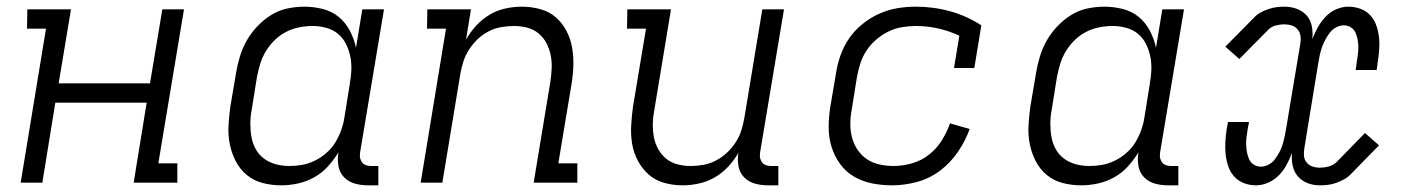

<svg xmlns="http://www.w3.org/2000/svg" viewBox="-20 -548 4240 576"><path d="M42 0 118 -462H61L62 -520H193L156 -298H430L467 -520H532L455 -58H512V0H381L420 -240H146L107 0Z M824 8Q795 8 768 1Q741 -6 720.5 -23Q700 -40 687.5 -64Q675 -88 669.5 -115Q664 -142 665.5 -170.5Q667 -199 671 -228L688 -328Q692 -353 699.5 -378Q707 -403 720 -426Q733 -449 752 -469Q771 -489 793.5 -503Q816 -517 842 -522.5Q868 -528 893 -528Q921 -528 948.5 -521Q976 -514 996.5 -497Q1017 -480 1029.5 -456Q1042 -432 1048 -405L1067 -520H1132L1060 -89Q1059 -81 1060.5 -73.5Q1062 -66 1066.5 -60.5Q1071 -55 1078 -52.5Q1085 -50 1093 -50H1115V8H1083Q1063 8 1044 2.5Q1025 -3 1012 -16.5Q999 -30 995.5 -49.5Q992 -69 995 -89L996 -92Q982 -69 964 -49Q946 -29 922.5 -16Q899 -3 873.5 2.5Q848 8 824 8ZM848 -50Q868 -50 887 -53.5Q906 -57 924.5 -66Q943 -75 959 -89Q975 -103 985.5 -120Q996 -137 1003 -156Q1010 -175 1013 -194L1029 -294Q1033 -316 1034 -337Q1035 -358 1031 -378Q1027 -398 1018 -416Q1009 -434 994 -446.5Q979 -459 959 -464.5Q939 -470 918 -470Q898 -470 877.5 -466Q857 -462 838.5 -452.5Q820 -443 804.5 -428Q789 -413 778 -395Q767 -377 761 -357.5Q755 -338 751 -318L735 -218Q731 -198 731 -177Q731 -156 734.5 -136.5Q738 -117 747.5 -100Q757 -83 773 -71.5Q789 -60 808.5 -55Q828 -50 848 -50Z M1242 0 1318 -462H1261L1262 -520H1393L1378 -429Q1391 -452 1409 -471.5Q1427 -491 1449 -504Q1471 -517 1496 -522.5Q1521 -528 1545 -528Q1574 -528 1601 -520.5Q1628 -513 1647.5 -496Q1667 -479 1679.5 -455Q1692 -431 1696.5 -404Q1701 -377 1700 -349Q1699 -321 1694 -292L1655 -58H1712V0H1581L1631 -302Q1634 -322 1635 -342.5Q1636 -363 1632 -382.5Q1628 -402 1619 -419Q1610 -436 1595.5 -448Q1581 -460 1561.5 -465Q1542 -470 1522 -470Q1503 -470 1483 -466.5Q1463 -463 1445 -453.5Q1427 -444 1412.5 -430Q1398 -416 1387 -399Q1376 -382 1370 -363Q1364 -344 1361 -326L1307 0Z M2028 8Q1999 8 1972.5 0.5Q1946 -7 1926.5 -24Q1907 -41 1894 -65Q1881 -89 1876.5 -116Q1872 -143 1873.5 -171Q1875 -199 1879 -228L1918 -462H1861L1862 -520H1993L1943 -218Q1939 -198 1938.5 -177.5Q1938 -157 1941.5 -137.5Q1945 -118 1954.5 -101Q1964 -84 1978.5 -72Q1993 -60 2012.5 -55Q2032 -50 2052 -50Q2071 -50 2090.5 -53.5Q2110 -57 2128 -66.5Q2146 -76 2161 -90Q2176 -104 2187 -121Q2198 -138 2204 -157Q2210 -176 2213 -194L2267 -520H2332L2260 -89Q2259 -81 2260.5 -73.5Q2262 -66 2266.5 -60.5Q2271 -55 2278 -52.5Q2285 -50 2293 -50H2315V8H2283Q2263 8 2244 2.5Q2225 -3 2212 -16.5Q2199 -30 2195.5 -49.5Q2192 -69 2195 -89L2196 -91Q2183 -68 2165 -48.5Q2147 -29 2124.5 -16Q2102 -3 2077 2.5Q2052 8 2028 8Z M2656 8Q2625 8 2595.5 2Q2566 -4 2541.5 -18.5Q2517 -33 2500 -56.5Q2483 -80 2474.5 -108Q2466 -136 2466 -166.5Q2466 -197 2471 -228L2488 -328Q2492 -355 2501.5 -382Q2511 -409 2527.5 -433Q2544 -457 2567.5 -476Q2591 -495 2618 -507Q2645 -519 2672.5 -523.5Q2700 -528 2727 -528Q2781 -528 2831 -514Q2881 -500 2924 -472L2903 -344H2842L2858 -441Q2828 -455 2795 -462.5Q2762 -470 2728 -470Q2707 -470 2686 -466.5Q2665 -463 2645.5 -453.5Q2626 -444 2609 -429.5Q2592 -415 2580 -397Q2568 -379 2561.5 -359Q2555 -339 2551 -318L2535 -218Q2531 -197 2531 -175.5Q2531 -154 2536.5 -134Q2542 -114 2553.5 -97.5Q2565 -81 2581.5 -70Q2598 -59 2619 -54.5Q2640 -50 2661 -50Q2688 -50 2716 -58Q2744 -66 2767 -84Q2790 -102 2805.5 -127Q2821 -152 2830 -178L2889 -161Q2876 -125 2853.5 -92Q2831 -59 2799.5 -35.5Q2768 -12 2730.5 -2Q2693 8 2656 8Z M3224 8Q3195 8 3168 1Q3141 -6 3120.5 -23Q3100 -40 3087.5 -64Q3075 -88 3069.5 -115Q3064 -142 3065.5 -170.5Q3067 -199 3071 -228L3088 -328Q3092 -353 3099.5 -378Q3107 -403 3120 -426Q3133 -449 3152 -469Q3171 -489 3193.5 -503Q3216 -517 3242 -522.5Q3268 -528 3293 -528Q3321 -528 3348.5 -521Q3376 -514 3396.5 -497Q3417 -480 3429.5 -456Q3442 -432 3448 -405L3467 -520H3532L3460 -89Q3459 -81 3460.5 -73.5Q3462 -66 3466.5 -60.5Q3471 -55 3478 -52.5Q3485 -50 3493 -50H3515V8H3483Q3463 8 3444 2.5Q3425 -3 3412 -16.5Q3399 -30 3395.5 -49.5Q3392 -69 3395 -89L3396 -92Q3382 -69 3364 -49Q3346 -29 3322.5 -16Q3299 -3 3273.5 2.5Q3248 8 3224 8ZM3248 -50Q3268 -50 3287 -53.5Q3306 -57 3324.5 -66Q3343 -75 3359 -89Q3375 -103 3385.5 -120Q3396 -137 3403 -156Q3410 -175 3413 -194L3429 -294Q3433 -316 3434 -337Q3435 -358 3431 -378Q3427 -398 3418 -416Q3409 -434 3394 -446.5Q3379 -459 3359 -464.5Q3339 -470 3318 -470Q3298 -470 3277.5 -466Q3257 -462 3238.5 -452.5Q3220 -443 3204.5 -428Q3189 -413 3178 -395Q3167 -377 3161 -357.5Q3155 -338 3151 -318L3135 -218Q3131 -198 3131 -177Q3131 -156 3134.5 -136.5Q3138 -117 3147.5 -100Q3157 -83 3173 -71.5Q3189 -60 3208.5 -55Q3228 -50 3248 -50Z M3748 8Q3729 8 3712 1.5Q3695 -5 3683 -18Q3671 -31 3665 -48.5Q3659 -66 3657 -84Q3655 -102 3656 -121.5Q3657 -141 3660 -160L3664 -182H3727L3723 -160Q3721 -148 3719.5 -136.5Q3718 -125 3718.5 -113.5Q3719 -102 3721 -91Q3723 -80 3727.5 -70Q3732 -60 3741.5 -54Q3751 -48 3763 -48Q3774 -48 3785.5 -54Q3797 -60 3804.5 -70Q3812 -80 3818 -91Q3824 -102 3827.5 -113.5Q3831 -125 3833.5 -136.5Q3836 -148 3838 -160L3881 -417Q3883 -429 3881.5 -440Q3880 -451 3873 -459.5Q3866 -468 3855.5 -471.5Q3845 -475 3833 -475Q3820 -475 3807 -471.5Q3794 -468 3785 -459L3698 -371L3656 -408L3743 -496Q3751 -505 3762.5 -511Q3774 -517 3786 -521Q3798 -525 3809.5 -526.5Q3821 -528 3833 -528Q3853 -528 3870.5 -521.5Q3888 -515 3900 -501.5Q3912 -488 3915.5 -469Q3919 -450 3917 -431Q3924 -449 3933.5 -466Q3943 -483 3956.5 -497.5Q3970 -512 3988.5 -520Q4007 -528 4025 -528Q4044 -528 4061.5 -521.5Q4079 -515 4091 -502Q4103 -489 4109 -471.5Q4115 -454 4117 -436Q4119 -418 4117.5 -398.5Q4116 -379 4113 -360L4110 -338H4047L4050 -360Q4052 -372 4053.5 -383.5Q4055 -395 4055 -406.5Q4055 -418 4053 -429Q4051 -440 4046.5 -450Q4042 -460 4032.5 -466Q4023 -472 4011 -472Q4000 -472 3988.5 -466Q3977 -460 3969.5 -450Q3962 -440 3956 -429Q3950 -418 3946 -406.5Q3942 -395 3939.5 -383.5Q3937 -372 3935 -360L3893 -103Q3891 -91 3892 -80Q3893 -69 3900 -60.5Q3907 -52 3917.5 -48.5Q3928 -45 3940 -45Q3953 -45 3966 -48.5Q3979 -52 3989 -61L4075 -149L4117 -112L4031 -24Q4022 -15 4010.5 -9Q3999 -3 3987.5 1Q3976 5 3964 6.5Q3952 8 3940 8Q3920 8 3903 1.5Q3886 -5 3874 -18.5Q3862 -32 3858 -51Q3854 -70 3856 -89Q3849 -71 3840 -54Q3831 -37 3817 -22.5Q3803 -8 3784.5 0Q3766 8 3748 8Z"/></svg>

Font: Iosevka HT Light Extended
Style: Italic
Weight: 300
Width: 7
Italic angle: -9°
Monospace: yes
Designer: Belleve Invis
Foundry: Belleve Invis
Version: Version 32.3.0; ttfautohint (v1.8.4)